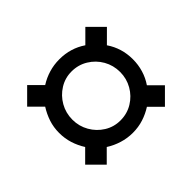

<svg xmlns="http://www.w3.org/2000/svg" viewBox="-94 -517 619 619"><g transform="rotate(-45 215.5 -208.0)"><path d="M83.1 -26.6 33.9 -75.8 74.2 -116.1Q61.3 -136.3 54 -159.3Q46.8 -182.3 46.8 -207.3Q46.8 -233.1 54.4 -256Q62.1 -279 75 -299.2L33.9 -340.3L83.1 -389.5L124.2 -348.4Q144.4 -361.3 167.3 -368.1Q190.3 -375 215.3 -375Q241.1 -375 263.7 -368.1Q286.3 -361.3 306.5 -347.6L348.4 -389.5L397.6 -340.3L355.6 -298.4Q369.4 -278.2 376.2 -255.6Q383.1 -233.1 383.1 -207.3Q383.1 -182.3 376.2 -159.3Q369.4 -136.3 355.6 -116.1L396.8 -75L347.6 -25.8L306.5 -66.9Q286.3 -54 263.7 -46.8Q241.1 -39.5 215.3 -39.5Q190.3 -39.5 166.9 -46.8Q143.5 -54 123.4 -66.9ZM215.3 -96Q246 -96 271 -111.3Q296 -126.6 310.5 -152Q325 -177.4 325 -207.3Q325 -237.9 310.5 -263.3Q296 -288.7 271 -304Q246 -319.4 215.3 -319.4Q185.5 -319.4 160.9 -304Q136.3 -288.7 121.8 -263.3Q107.3 -237.9 107.3 -207.3Q107.3 -177.4 121.8 -152Q136.3 -126.6 160.9 -111.3Q185.5 -96 215.3 -96Z"/></g></svg>

Font: Playfair 5pt SemiExpanded Light
Style: Italic
Weight: 300
Width: 6
Italic angle: -15.6°
Designer: Claus Eggers Sørensen
Foundry: Claus Eggers Sørensen
Version: Version 2.203